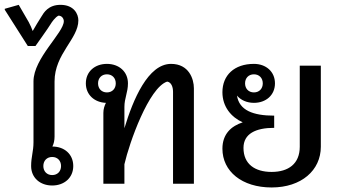

<svg xmlns="http://www.w3.org/2000/svg" viewBox="-21 -778 1445 813"><path d="M200 -113.3C222.5 -113.3 237.5 -97.5 237.5 -75C237.5 -52.5 222.5 -36.7 200 -36.7C177.5 -36.7 162.5 -52.5 162.5 -75C162.5 -97.5 177.5 -113.3 200 -113.3ZM-0.8 -736.7 96.7 -583.3H129.2C129.2 -583.3 185.8 -662.5 193.3 -675.8C197.5 -683.3 213.3 -705.8 226.7 -711.7C241.7 -711.7 249.2 -698.3 249.2 -688.3C249.2 -639.2 120.8 -531.7 120.8 -433.3V-175C120.8 -137.5 110.8 -113.3 110.8 -75C110.8 -25 149.2 7.5 200 7.5C250.8 7.5 289.2 -25 289.2 -75C289.2 -125 251.7 -157.5 200.8 -157.5C206.7 -169.2 210 -183.3 210 -200V-433.3C210 -550 310.8 -613.3 310.8 -691.7C310.8 -718.3 292.5 -757.5 235 -757.5C183.3 -757.5 164.2 -724.2 154.2 -707.5C142.5 -689.2 128.3 -665.8 117.5 -646.7C113.3 -658.3 107.5 -671.7 100.8 -684.2L58.3 -757.5L-0.8 -740.8Z M431.7 -386.7C409.2 -386.7 394.2 -402.5 394.2 -425C394.2 -447.5 409.2 -463.3 431.7 -463.3C454.2 -463.3 469.2 -447.5 469.2 -425C469.2 -402.5 454.2 -386.7 431.7 -386.7ZM505.8 -235V-325C505.8 -362.5 520.8 -386.7 520.8 -425C520.8 -475 482.5 -507.5 431.7 -507.5C380.8 -507.5 342.5 -475 342.5 -425C342.5 -376.7 379.2 -344.2 427.5 -342.5C421.7 -330.8 416.7 -316.7 416.7 -300V0H505.8V-82.5C526.7 -174.2 609.2 -406.7 686.7 -432.5C704.2 -430 711.7 -410 711.7 -389.2V0H800V-404.2C800 -443.3 779.2 -507.5 703.3 -507.5C605.8 -507.5 542.5 -356.7 505.8 -235Z M1054.2 -386.7C1031.7 -386.7 1016.7 -402.5 1016.7 -425C1016.7 -447.5 1031.7 -463.3 1054.2 -463.3C1076.7 -463.3 1091.7 -447.5 1091.7 -425C1091.7 -402.5 1076.7 -386.7 1054.2 -386.7ZM1248.3 -500V-156.7C1248.3 -84.2 1200 -50 1129.2 -50C1058.3 -50 1010 -83.3 1010 -151.7C1010 -211.7 1061.7 -236.7 1140 -236.7V-288.3C1050.8 -288.3 991.7 -310.8 982.5 -373.3C998.3 -354.2 1024.2 -342.5 1054.2 -342.5C1105 -342.5 1143.3 -375 1143.3 -425C1143.3 -475 1105 -507.5 1054.2 -507.5C970.8 -507.5 920.8 -459.2 920.8 -387.5C920.8 -325.8 958.3 -281.7 1006.7 -260C958.3 -244.2 920.8 -210.8 920.8 -148.3C920.8 -52.5 1003.3 15.8 1129.2 15.8C1255 15.8 1337.5 -56.7 1337.5 -156.7V-500Z"/></svg>

Font: Boon Medium
Style: Regular
Weight: 500
Designer: Sungsit Sawaiwan
Foundry: FontUni
Version: Version 2.0